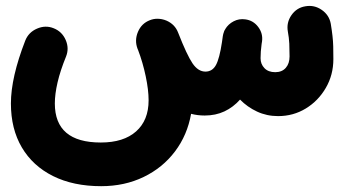

<svg xmlns="http://www.w3.org/2000/svg" viewBox="-20 -328 1171 653"><path d="M17.1 23.9Q17.1 -64.5 65.9 -189.9Q77.1 -218.3 106 -230.7Q134.8 -243.2 162.6 -231.9Q190.9 -220.7 203.4 -192.1Q215.8 -163.6 204.6 -135.7Q185.1 -87.9 175.8 -47.9Q166.5 -7.8 166.5 23.9Q166.5 156.7 322.8 156.7Q400.4 156.7 442.9 118.9Q485.4 81.1 485.4 13.2Q485.4 -22 475.6 -68.6Q465.8 -115.2 449.7 -157.7Q448.7 -159.7 447.8 -162.1Q437 -190.9 449.2 -219.7Q461.4 -248.5 489.7 -259.3Q502 -264.2 515.1 -264.2Q531.2 -264.2 546.4 -257.8Q575.2 -245.1 585.9 -216.8Q615.7 -140.6 634.8 -112.5Q653.8 -84.5 678.7 -84.5Q702.1 -84.5 714.4 -106.7Q726.6 -128.9 734.9 -184.6Q735.8 -193.4 737.8 -205.1Q738.8 -212.4 741.7 -219.7Q741.7 -219.7 741.7 -219.7Q742.2 -220.7 742.2 -221.7Q742.2 -221.7 742.7 -222.2Q743.2 -223.1 743.2 -224.1Q743.7 -224.1 743.7 -224.6Q744.1 -225.6 744.6 -226.1Q744.6 -226.6 745.1 -227.1Q745.6 -228 746.1 -228.5Q746.1 -228.5 746.1 -229Q756.3 -246.1 774.7 -255.6Q793 -265.1 814 -262.2Q841.3 -258.8 858.2 -236.3Q875 -213.9 871.1 -186.5Q870.6 -183.6 870.1 -180.7Q870.1 -178.7 869.6 -176.8Q866.2 -152.3 866.2 -129.9Q866.2 -109.9 879.4 -96.2Q892.6 -82.5 916 -82.5Q939 -82.5 951.9 -97.2Q964.8 -111.8 964.8 -136.2Q964.8 -159.7 963.9 -179.7Q962.9 -199.7 959 -220.7Q953.6 -251 971.2 -276.4Q988.8 -301.8 1018.6 -306.6Q1048.8 -312 1074.2 -294.4Q1099.6 -276.9 1105 -247.1Q1108.9 -223.1 1110.8 -205.8Q1112.8 -188.5 1113.3 -170.7Q1113.8 -152.8 1113.8 -127Q1113.8 -73.2 1088.1 -29.1Q1062.5 15.1 1020 41Q977.5 66.9 925.8 66.9Q887.2 66.9 854.2 51.5Q821.3 36.1 796.4 10.7Q773.4 36.6 743.4 50.8Q713.4 64.9 676.3 64.9Q651.9 64.9 629.9 59.1Q617.2 131.3 575.2 187Q533.2 242.7 468.5 273.9Q403.8 305.2 324.2 305.2Q229.5 305.2 160.4 270.8Q91.3 236.3 54.2 173.3Q17.1 110.4 17.1 23.9Z"/></svg>

Font: Mikhak-DS1-FD ExtraBold
Style: Regular
Weight: 800
Designer: Amin Abedi
Version: Version 3.2